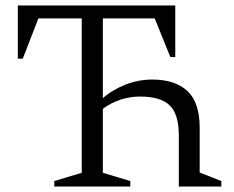

<svg xmlns="http://www.w3.org/2000/svg" viewBox="-20 -680 854 700"><path d="M178 0V-20L278 -50V-613H120L63 -466H45V-660H619V-472H601L544 -613H355V-322Q390 -353 437.5 -371.5Q485 -390 535 -390Q618 -390 663 -348.5Q708 -307 708 -214V-51L787 -20V0H632V-185Q632 -264 598.5 -296Q565 -328 490 -328Q454 -328 419 -316.5Q384 -305 355 -283V-50L455 -20V0Z"/></svg>

Font: Spectral SC Light
Style: Regular
Weight: 300
Designer: Jean-Baptiste Levee
Foundry: Production Type
Version: Version 2.001